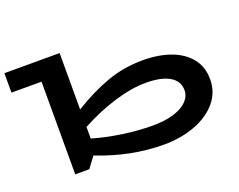

<svg xmlns="http://www.w3.org/2000/svg" viewBox="-146 -888 1377 1104"><g transform="rotate(-20 542.0 -336.0)"><path d="M1064 -249Q1064 -169 1013.5 -109.5Q963 -50 876.5 -18Q790 14 687 14Q487 14 283 -66L234 0H148V-567H-36V-686H302V-341Q412 -409 516 -446.5Q620 -484 736 -484Q832 -484 906 -457Q980 -430 1022 -377.5Q1064 -325 1064 -249ZM904 -240Q904 -296 853.5 -326Q803 -356 708 -356Q622 -356 516 -324Q410 -292 302 -234V-163Q384 -139 480 -125Q576 -111 665 -111Q738 -111 792 -127.5Q846 -144 875 -173.5Q904 -203 904 -240Z"/></g></svg>

Font: BioRhyme Expanded ExtraBold
Style: Regular
Weight: 800
Width: 7
Designer: Aoife Mooney
Foundry: Aoife Mooney Type
Version: Version 1.000